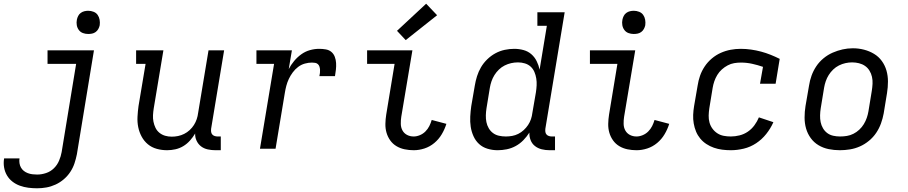

<svg xmlns="http://www.w3.org/2000/svg" viewBox="-70 -801 4890 1034"><path d="M130 213Q106 213 82.5 210Q59 207 37 199Q15 191 -3 177Q-21 163 -32.5 143.5Q-44 124 -48 100.5Q-52 77 -48 53Q-48 53 -48 52.5Q-48 52 -48 52H35Q35 52 35 52Q35 52 35 52Q33 65 35 78Q37 91 43 101.5Q49 112 58.5 119.5Q68 127 80 131.5Q92 136 104.5 137.5Q117 139 130 139Q154 139 178 131Q202 123 220 105.5Q238 88 248 64.5Q258 41 262 18L340 -457H186V-530H436L344 30Q339 55 331 79Q323 103 308.5 125Q294 147 273.5 164.5Q253 182 229 193Q205 204 180 208.5Q155 213 130 213ZM405 -618Q390 -618 376.5 -623Q363 -628 354.5 -639.5Q346 -651 343.5 -665.5Q341 -680 344 -695Q346 -705 351 -715Q356 -725 365 -731.5Q374 -738 384.5 -740.5Q395 -743 405 -743Q420 -743 434 -737.5Q448 -732 456 -720.5Q464 -709 466.5 -694.5Q469 -680 467 -665Q465 -655 459.5 -645Q454 -635 445 -628.5Q436 -622 425.5 -620Q415 -618 405 -618Z M830 8Q801 8 774 0.5Q747 -7 726.5 -24Q706 -41 693 -65Q680 -89 674.5 -116Q669 -143 670.5 -172Q672 -201 676 -230L714 -457H663V-530H810L758 -218Q755 -199 754 -181Q753 -163 756.5 -145.5Q760 -128 767.5 -112.5Q775 -97 788.5 -86Q802 -75 819 -70Q836 -65 855 -65Q872 -65 889 -68.5Q906 -72 922 -80Q938 -88 951.5 -100.5Q965 -113 974.5 -128Q984 -143 989.5 -159.5Q995 -176 997 -193L1053 -530H1137L1067 -108Q1066 -99 1067 -91Q1068 -83 1073 -77Q1078 -71 1086 -68.5Q1094 -66 1102 -66H1119V8H1090Q1069 8 1048.5 3.5Q1028 -1 1012.5 -13Q997 -25 988.5 -43.5Q980 -62 981 -82Q969 -62 953 -44Q937 -26 917 -14Q897 -2 874.5 3Q852 8 830 8Z M1330 0 1406 -457H1311V-530H1502L1485 -429Q1497 -452 1514 -472.5Q1531 -493 1552.5 -508.5Q1574 -524 1599 -531Q1624 -538 1649 -538Q1667 -538 1684.5 -535Q1702 -532 1714.5 -521.5Q1727 -511 1733 -495Q1739 -479 1740 -461.5Q1741 -444 1739 -426Q1737 -408 1734 -391H1650Q1652 -399 1653 -408Q1654 -417 1653.5 -425.5Q1653 -434 1650.5 -442Q1648 -450 1642 -455.5Q1636 -461 1627.5 -462.5Q1619 -464 1610 -464Q1591 -464 1571.5 -458.5Q1552 -453 1535.5 -440.5Q1519 -428 1506.5 -411Q1494 -394 1485.5 -376Q1477 -358 1472 -339Q1467 -320 1464 -301L1414 0Z M2158 8Q2133 8 2109 3Q2085 -2 2065 -14Q2045 -26 2031.5 -45Q2018 -64 2011.5 -86.5Q2005 -109 2005.5 -134Q2006 -159 2010 -184L2055 -457H1907V-530H2151L2091 -172Q2088 -153 2088.5 -133.5Q2089 -114 2097.5 -98.5Q2106 -83 2122 -74.5Q2138 -66 2158 -66Q2174 -66 2191 -73Q2208 -80 2221 -93Q2234 -106 2242 -122Q2250 -138 2255 -155L2334 -134Q2325 -105 2309 -78Q2293 -51 2269 -31Q2245 -11 2216 -1.5Q2187 8 2158 8ZM2115 -585 2068 -635 2225 -781 2284 -719Z M2610 8Q2610 8 2610 8Q2610 8 2610 8Q2582 8 2555.5 0Q2529 -8 2510 -25.5Q2491 -43 2480 -67.5Q2469 -92 2465 -118.5Q2461 -145 2462.5 -173.5Q2464 -202 2468 -230L2487 -340Q2491 -365 2499 -390.5Q2507 -416 2520.5 -439Q2534 -462 2554 -481.5Q2574 -501 2598 -514Q2622 -527 2648 -532.5Q2674 -538 2699 -538Q2725 -538 2749 -531.5Q2773 -525 2791 -509.5Q2809 -494 2820 -472Q2831 -450 2836 -426L2875 -662H2824V-735H2971L2867 -108Q2866 -99 2867 -91Q2868 -83 2873 -77Q2878 -71 2886 -68.5Q2894 -66 2902 -66H2919V8H2890Q2868 8 2847.5 3Q2827 -2 2811 -14.5Q2795 -27 2787.5 -46.5Q2780 -66 2781 -87Q2767 -65 2748.5 -46Q2730 -27 2707 -14.5Q2684 -2 2659 3Q2634 8 2610 8ZM2654 -66Q2671 -66 2688 -69Q2705 -72 2721 -80Q2737 -88 2750.5 -100.5Q2764 -113 2774 -128Q2784 -143 2789.5 -159.5Q2795 -176 2797 -193L2816 -303Q2819 -322 2820 -341Q2821 -360 2818 -378.5Q2815 -397 2808 -413.5Q2801 -430 2788 -442Q2775 -454 2757 -459.5Q2739 -465 2720 -465Q2701 -465 2683 -461Q2665 -457 2648 -448.5Q2631 -440 2617 -426.5Q2603 -413 2593 -397Q2583 -381 2577 -363.5Q2571 -346 2568 -328L2550 -218Q2547 -199 2546.5 -180Q2546 -161 2549.5 -143.5Q2553 -126 2562 -110.5Q2571 -95 2585 -84.5Q2599 -74 2617 -70Q2635 -66 2654 -66Z M3358 8Q3333 8 3309 3Q3285 -2 3265 -14Q3245 -26 3231.5 -45Q3218 -64 3211.5 -86.5Q3205 -109 3205.5 -134Q3206 -159 3210 -184L3255 -457H3107V-530H3351L3291 -172Q3288 -153 3288.5 -133.5Q3289 -114 3297.5 -98.5Q3306 -83 3322 -74.5Q3338 -66 3358 -66Q3374 -66 3391 -73Q3408 -80 3421 -93Q3434 -106 3442 -122Q3450 -138 3455 -155L3534 -134Q3525 -105 3509 -78Q3493 -51 3469 -31Q3445 -11 3416 -1.5Q3387 8 3358 8ZM3343 -618Q3328 -618 3314.5 -623Q3301 -628 3292.5 -639.5Q3284 -651 3281.5 -665.5Q3279 -680 3282 -695Q3284 -705 3289 -715Q3294 -725 3303 -731.5Q3312 -738 3322.5 -740.5Q3333 -743 3343 -743Q3358 -743 3372 -737.5Q3386 -732 3394 -720.5Q3402 -709 3404.5 -694.5Q3407 -680 3405 -665Q3403 -655 3397.5 -645Q3392 -635 3383 -628.5Q3374 -622 3363.5 -620Q3353 -618 3343 -618Z M3866 8Q3842 8 3819 5Q3796 2 3774.5 -5.5Q3753 -13 3734 -25.5Q3715 -38 3701 -55Q3687 -72 3678.5 -92.5Q3670 -113 3666 -136Q3662 -159 3663 -182.5Q3664 -206 3668 -230L3687 -340Q3691 -367 3700 -393Q3709 -419 3725 -443Q3741 -467 3763.5 -486Q3786 -505 3812 -516.5Q3838 -528 3865 -533Q3892 -538 3919 -538Q3947 -538 3975 -534Q4003 -530 4029 -523Q4055 -516 4080 -506Q4105 -496 4129 -484L4107 -350H4023L4039 -441Q4010 -451 3980.5 -457.5Q3951 -464 3920 -464Q3902 -464 3884 -461Q3866 -458 3849 -449Q3832 -440 3817.5 -427Q3803 -414 3793 -397.5Q3783 -381 3777 -363.5Q3771 -346 3768 -328L3750 -218Q3747 -198 3746.5 -178.5Q3746 -159 3751 -141Q3756 -123 3767 -108Q3778 -93 3793.5 -83Q3809 -73 3827.5 -69.5Q3846 -66 3866 -66Q3889 -66 3913 -72Q3937 -78 3957.5 -92Q3978 -106 3993 -126.5Q4008 -147 4017 -169L4095 -143Q4080 -109 4056.5 -79.5Q4033 -50 4002 -29.5Q3971 -9 3935.5 -0.5Q3900 8 3866 8Z M4453 8Q4422 8 4392.5 2Q4363 -4 4338 -19Q4313 -34 4296 -57.5Q4279 -81 4271 -109Q4263 -137 4263 -168Q4263 -199 4268 -230L4287 -340Q4291 -367 4300.5 -393.5Q4310 -420 4326 -444Q4342 -468 4365 -487Q4388 -506 4414.5 -517.5Q4441 -529 4468 -535Q4495 -541 4523 -541Q4554 -541 4583 -533.5Q4612 -526 4637 -511Q4662 -496 4679 -472.5Q4696 -449 4704 -421Q4712 -393 4712 -362Q4712 -331 4707 -300L4689 -190Q4684 -163 4674.5 -136.5Q4665 -110 4649 -86Q4633 -62 4610 -43Q4587 -24 4561 -12.5Q4535 -1 4507.5 3.5Q4480 8 4453 8ZM4454 -66Q4473 -66 4491 -69Q4509 -72 4526 -80.5Q4543 -89 4557.5 -102.5Q4572 -116 4582 -132.5Q4592 -149 4598 -166.5Q4604 -184 4607 -202L4625 -312Q4628 -331 4629 -350Q4630 -369 4626 -387Q4622 -405 4612.5 -420.5Q4603 -436 4588.5 -446Q4574 -456 4556 -460.5Q4538 -465 4519 -465Q4501 -465 4483 -461Q4465 -457 4448 -448.5Q4431 -440 4417 -426.5Q4403 -413 4393 -397Q4383 -381 4377 -363.5Q4371 -346 4368 -328L4350 -218Q4347 -199 4346.5 -180Q4346 -161 4349.5 -143.5Q4353 -126 4362 -110.5Q4371 -95 4385 -84.5Q4399 -74 4417 -70Q4435 -66 4454 -66Z"/></svg>

Font: Iosevka Slab Extended
Style: Italic
Weight: 400
Width: 7
Italic angle: -9°
Monospace: yes
Designer: Belleve Invis
Foundry: Belleve Invis
Version: Version 11.1.0; ttfautohint (v1.8.3)